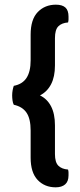

<svg xmlns="http://www.w3.org/2000/svg" viewBox="-20 -737 342 821"><path d="M151 -329Q182 -314 198.5 -282Q215 -250 215 -201V-78Q215 -43 229.5 -28.5Q244 -14 271 -12Q273 -5 273 1Q273 7 273 13Q273 39 258.5 51.5Q244 64 218 64Q171 64 141 32.5Q111 1 111 -63V-179Q111 -229 93.5 -255Q76 -281 39 -289Q35 -296 33.5 -307.5Q32 -319 32 -329Q32 -340 34 -351Q36 -362 39 -370Q76 -377 93.5 -404Q111 -431 111 -479V-589Q111 -654 141.5 -685.5Q172 -717 219 -717Q246 -717 259.5 -705Q273 -693 273 -666Q273 -660 273 -654Q273 -648 271 -641Q244 -639 229.5 -624.5Q215 -610 215 -574V-457Q215 -409 198.5 -377Q182 -345 151 -329Z"/></svg>

Font: BalooTamma2SemiBold
Style: Regular
Weight: 600
Designer: Divya Kowshik, Shuchita Grover and Ek Type
Foundry: Ek Type
Version: Version 1.700